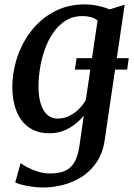

<svg xmlns="http://www.w3.org/2000/svg" viewBox="-20 -580 594 850"><path d="M311.5 -272 319 -322.5H550L543 -272ZM444 36.5Q436 96 408.5 137Q381 178 342 202.8Q303 227.5 258.5 238.8Q214 250 171 250Q147.5 250 123.2 246.8Q99 243.5 78.8 238.5Q58.5 233.5 47.5 227.5L71.5 142Q81.5 150.5 102.2 161.2Q123 172 149 180Q175 188 201 188Q240.5 188 267 176.8Q293.5 165.5 309.5 138.2Q325.5 111 332 63.5L351 -68Q335 -48.5 312.5 -30.5Q290 -12.5 261.5 -1.2Q233 10 199.5 10Q144 10 107.2 -16.5Q70.5 -43 52.5 -89.2Q34.5 -135.5 34.5 -195.5Q34.5 -246 47.8 -297.8Q61 -349.5 87.2 -396.5Q113.5 -443.5 152.2 -480.5Q191 -517.5 242 -539Q293 -560.5 355.5 -560.5Q386 -560.5 415.8 -553.8Q445.5 -547 466 -538.5L532 -559.5ZM412 -489.5Q399.5 -499.5 382.2 -504.2Q365 -509 345.5 -509Q304 -509 272 -489.5Q240 -470 217 -437Q194 -404 179.2 -363.5Q164.5 -323 157.5 -280Q150.5 -237 150.5 -198Q150.5 -163.5 156.2 -137Q162 -110.5 173 -92Q184 -73.5 199.8 -64.2Q215.5 -55 235 -55Q262.5 -55 286.8 -67Q311 -79 330 -98Q349 -117 360 -138Z"/></svg>

Font: Merriweather 36pt Medium
Style: Italic
Weight: 500
Italic angle: -7.8°
Version: Version 2.101